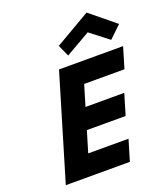

<svg xmlns="http://www.w3.org/2000/svg" viewBox="-197 -1289 1249 1426"><g transform="rotate(-20 427.5 -576.0)"><path d="M378.4 -990 419.2 -899 614.5 -1011 759.6 -899 854.8 -990 656.7 -1152ZM826.5 -825H320L73.3 0H579.7L629.1 -165H310.6L360.3 -331H666.7L716.1 -496H409.6L458.7 -660H777.1Z"/></g></svg>

Font: Hussar
Style: BdSuprExtOblThree
Weight: 700
Foundry: Cannot Into Space Fonts
Version: Version 2.00